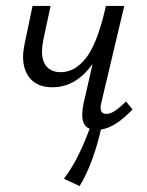

<svg xmlns="http://www.w3.org/2000/svg" viewBox="-20 -434 496 649"><path d="M58 -242Q58 -260 63 -285L90 -414H151L127 -302Q122 -277 122 -260Q122 -226 138.5 -208Q155 -190 186 -190Q232 -190 269.5 -236.5Q307 -283 334 -397L338 -414H400L323 -89Q320 -79 320 -70Q320 -49 339 -49Q353 -49 368 -59Q383 -69 406 -91L428 -64Q370 -3 321 4Q310 54 291.5 105Q273 156 249 195L196 170Q243 110 283 1Q258 -8 258 -46Q258 -63 262 -82L293 -218Q237 -139 157 -139Q109 -139 83.5 -167Q58 -195 58 -242Z"/></svg>

Font: LXGW Bright GB
Style: Italic
Weight: 400
Italic angle: -12°
Designer: Christian Thalmann (Catharsis Fonts)
Foundry: LXGW / Christian Thalmann (Catharsis Fonts) / Fontworks Inc.
Version: Version 5.510